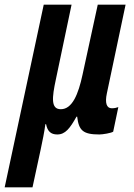

<svg xmlns="http://www.w3.org/2000/svg" viewBox="-77 -565 572 821"><path d="M-57 236H62L97 74C105 36 113 -2 117 -34H120C126 -4 140 10 168 10C202 10 222 -16 250 -66H253C260 -7 278 10 348 10C362 10 399 4 407 -2L429 -107C421 -104 412 -102 401 -102C379 -102 371 -124 380 -166L460 -545H341L276 -246C258 -162 232 -98 183 -98C140 -98 145 -147 162 -226L229 -545H110Z"/></svg>

Font: Noto Sans ExtraCondensed
Style: Bold Italic
Weight: 700
Width: 2
Italic angle: -12°
Designer: Monotype Design Team
Foundry: Monotype Imaging Inc.
Version: Version 2.013